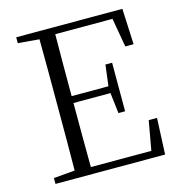

<svg xmlns="http://www.w3.org/2000/svg" viewBox="-107 -821 864 917"><g transform="rotate(-15 324.5 -362.5)"><path d="M547 -548H588L580 -725H55V-696L160 -687C161 -590 161 -490 161 -390V-335C161 -235 161 -136 160 -38L55 -29V0H597L605 -179H564L538 -34H239C238 -132 238 -232 238 -351H421L433 -249H466V-489H433L420 -385H238C238 -494 238 -595 239 -691H522Z"/></g></svg>

Font: Noto Serif CJK TC Light
Style: Regular
Weight: 300
Designer: Ryoko NISHIZUKA 西塚涼子 (kana & ideographs); Frank Grießhammer (Latin, Greek & Cyrillic); Wenlong ZHANG 张文龙 (bopomofo); San
Foundry: Adobe
Version: Version 2.001;hotconv 1.1.0;makeotfexe 2.6.0